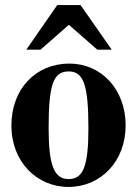

<svg xmlns="http://www.w3.org/2000/svg" viewBox="-20 -724 540 758"><path d="M421 -528 298 -704H206L84 -528H140L252 -626L364 -528ZM476 -229C476 -371 380 -473 254 -473C122 -473 25 -374 25 -228C25 -86 125 14 250 14C379 14 476 -88 476 -229ZM329 -218C329 -69 309 -17 251 -17C193 -17 172 -73 172 -218C172 -389 190 -442 251 -442C310 -442 329 -389 329 -218Z"/></svg>

Font: XITS Math
Style: Bold
Weight: 700
Designer: MicroPress Inc., with final additions and corrections provided by Coen Hoffman, Elsevier (retired)
Version: Version 1.105